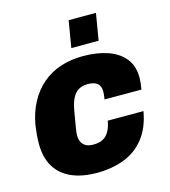

<svg xmlns="http://www.w3.org/2000/svg" viewBox="-109 -810 805 910"><g transform="rotate(-15 293.0 -355.0)"><path d="M256 12Q184 12 132 -10.5Q80 -33 52 -78.5Q24 -124 24 -193Q24 -215 26 -237Q28 -259 31 -281Q42 -344 68 -392Q94 -440 132.5 -473Q171 -506 221.5 -523Q272 -540 333 -540Q401 -540 453.5 -522Q506 -504 536 -467Q566 -430 566 -373Q566 -360 564.5 -345.5Q563 -331 560 -315H379Q381 -327 382 -336.5Q383 -346 383 -353Q383 -371 376 -383Q369 -395 354.5 -400.5Q340 -406 320 -406Q293 -406 274.5 -394.5Q256 -383 244.5 -360Q233 -337 227 -302Q219 -256 215 -232.5Q211 -209 210 -200Q209 -191 209 -185Q209 -165 216 -151Q223 -137 237 -129.5Q251 -122 274 -122Q300 -122 318.5 -131Q337 -140 349.5 -160.5Q362 -181 368 -214H543Q529 -134 488.5 -83.5Q448 -33 388 -10.5Q328 12 256 12ZM290 -591 312 -722H446L424 -591Z"/></g></svg>

Font: Archivo SemiCondensed Black
Style: Italic
Weight: 900
Width: 4
Italic angle: -10°
Designer: Hector Gatti
Foundry: Omnibus-Type
Version: Version 2.001